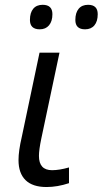

<svg xmlns="http://www.w3.org/2000/svg" viewBox="-20 -750 417 780"><path d="M55.2 -99.6Q55.2 -137.2 68.4 -193.4L140.6 -536.1H221.7L147.9 -187.5Q138.2 -141.1 138.2 -116.7Q138.2 -58.6 191.4 -58.6Q221.2 -58.6 260.3 -69.8V-5.9Q213.4 9.8 168.9 9.8Q112.3 9.8 83.7 -18.3Q55.2 -46.4 55.2 -99.6ZM101.6 -668.9Q101.6 -698.2 115 -714.4Q128.4 -730.5 153.3 -730.5Q192.9 -730.5 192.9 -692.4Q192.9 -663.6 179.2 -647.2Q165.5 -630.9 141.6 -630.9Q101.6 -630.9 101.6 -668.9ZM286.1 -668.9Q286.1 -698.2 299.6 -714.4Q313 -730.5 337.9 -730.5Q377 -730.5 377 -692.4Q377 -663.1 363.5 -647Q350.1 -630.9 325.7 -630.9Q286.1 -630.9 286.1 -668.9Z"/></svg>

Font: Viking Open Sans
Style: Italic
Weight: 400
Italic angle: -12°
Foundry: Ascender Corporation
Version: Version 2.000